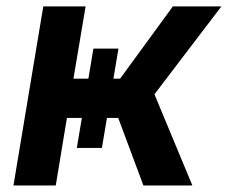

<svg xmlns="http://www.w3.org/2000/svg" viewBox="-20 -565 694 585"><path d="M111.9 -545.5H240.8L203.8 -325.3H249.3L264.6 -416.9H340.9L325.6 -325.3H345.9L506.7 -545.5H654.5L450.6 -277.7L566.1 0H416.9L340.2 -205.6H305.8L290.5 -114.3H214.1L229.4 -205.6H183.9L149.9 0H21Z"/></svg>

Font: Inter P Semi Bold
Style: Italic
Weight: 600
Italic angle: 9.39999°
Designer: Rasmus Andersson
Foundry: rsms
Version: Version 3.018;git-588b23468